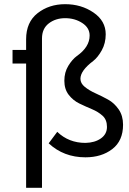

<svg xmlns="http://www.w3.org/2000/svg" viewBox="-20 -739 619 919"><path d="M40 -435V-500H105V-551Q105 -633 160 -676Q215 -719 292 -719Q369 -719 427.5 -679Q486 -639 486 -575Q486 -532 467 -498Q448 -464 426 -447Q365 -401 365 -362Q365 -340 386 -323Q407 -306 437 -292.5Q467 -279 497 -262.5Q527 -246 548 -215.5Q569 -185 569 -142Q569 -65 517.5 -25.5Q466 14 389 14Q285 14 213 -53L254 -108Q309 -55 389 -55Q434 -56 463 -76.5Q492 -97 492 -131.5Q492 -166 471 -185Q450 -204 420 -216.5Q390 -229 360 -243.5Q330 -258 309 -285Q288 -312 288 -352.5Q288 -393 307 -424Q326 -455 348 -471Q409 -514 409 -569Q409 -606 373.5 -629Q338 -652 292 -652Q246 -652 213.5 -627Q181 -602 181 -555V160H105V-435Z"/></svg>

Font: Imprima
Style: Regular
Weight: 400
Version: Version 1.001